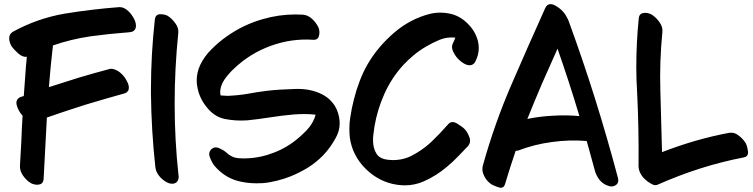

<svg xmlns="http://www.w3.org/2000/svg" viewBox="-20 -848 3631 926"><path d="M553.7 -813.5Q423.8 -803.7 292 -782.2Q161.1 -759.8 43 -695.3Q24.4 -684.6 24.4 -664.1Q24.4 -663.1 24.4 -662.1Q25.4 -640.6 37.1 -623Q45.9 -610.4 67.4 -590.8Q88.9 -571.3 109.4 -574.2Q104.5 -526.4 101.6 -479.5Q98.6 -432.6 94.7 -384.8Q91.8 -383.8 87.9 -382.8Q84 -381.8 81.1 -380.9Q53.7 -370.1 60.5 -341.8Q67.4 -313.5 88.9 -290Q85 -229.5 83 -168.9Q80.1 -108.4 76.2 -47.9Q75.2 -23.4 91.8 0Q108.4 23.4 128.9 35.2Q143.6 43 161.1 43Q164.1 43 167 42Q188.5 40 190.4 14.6Q194.3 -58.6 198.2 -132.8Q202.1 -207 206.1 -281.2Q298.8 -313.5 391.6 -342.8Q485.4 -371.1 580.1 -397.5Q588.9 -399.4 593.8 -405.3Q599.6 -410.2 600.6 -417Q604.5 -434.6 591.8 -457Q580.1 -480.5 560.5 -497.1Q547.9 -507.8 533.2 -512.7Q519.5 -518.6 505.9 -514.6Q432.6 -495.1 360.4 -473.6Q288.1 -451.2 215.8 -427.7Q219.7 -478.5 224.6 -528.3Q229.5 -579.1 235.4 -628.9Q323.2 -659.2 417 -672.9Q509.8 -685.5 603.5 -692.4Q617.2 -693.4 625 -699.2Q631.8 -705.1 634.8 -713.9Q635.7 -718.8 635.7 -724.6Q635.7 -748 613.3 -778.3Q585.9 -813.5 557.6 -813.5Q555.7 -813.5 553.7 -813.5Z M726.6 -752Q708 -584 708 -416Q708 -405.3 708 -395.5Q710 -216.8 729.5 -40Q732.4 -15.6 752.9 6.8Q773.4 28.3 795.9 36.1Q804.7 38.1 811.5 38.1Q823.2 38.1 832 30.3Q841.8 20.5 841.8 3.9Q841.8 0 840.8 -3.9Q822.3 -174.8 822.3 -346.7Q822.3 -517.6 839.8 -688.5Q842.8 -712.9 825.2 -736.3Q807.6 -760.7 787.1 -772.5Q772.5 -779.3 755.9 -779.3Q752 -779.3 749 -779.3Q728.5 -776.4 726.6 -752Z M1615.2 -284.2Q1606.4 -326.2 1584 -352.5Q1562.5 -378.9 1532.2 -393.6Q1475.6 -421.9 1402.3 -418.9Q1328.1 -417 1268.6 -410.2Q1220.7 -404.3 1173.8 -395.5Q1127 -387.7 1078.1 -385.7Q1070.3 -385.7 1061.5 -386.7Q1052.7 -387.7 1043.9 -387.7Q1043 -391.6 1043 -394.5Q1042 -398.4 1042 -398.4Q1041 -433.6 1063.5 -465.8Q1086.9 -498 1111.3 -519.5Q1186.5 -590.8 1286.1 -627Q1385.7 -663.1 1489.3 -656.2Q1513.7 -654.3 1518.6 -675.8Q1523.4 -696.3 1516.6 -713.9Q1506.8 -736.3 1486.3 -755.9Q1465.8 -775.4 1440.4 -777.3Q1422.9 -778.3 1405.3 -778.3Q1325.2 -778.3 1248 -755.9Q1154.3 -729.5 1074.2 -672.9Q1036.1 -646.5 1001 -611.3Q965.8 -577.1 945.3 -534.2Q928.7 -498 928.7 -460Q928.7 -445.3 931.6 -429.7Q940.4 -377 974.6 -334Q1011.7 -285.2 1063.5 -274.4Q1116.2 -263.7 1172.9 -267.6Q1229.5 -273.4 1284.2 -282.2Q1339.8 -291 1396.5 -295.9Q1422.9 -297.9 1449.2 -297.9Q1475.6 -297.9 1502 -294.9Q1492.2 -254.9 1459 -219.7Q1425.8 -185.5 1393.6 -162.1Q1338.9 -122.1 1268.6 -100.6Q1199.2 -80.1 1130.9 -85Q1111.3 -86.9 1097.7 -93.8Q1084 -100.6 1069.3 -114.3Q1056.6 -125 1036.1 -133.8Q1015.6 -142.6 1000 -128.9Q982.4 -112.3 993.2 -86.9Q1003.9 -60.5 1015.6 -46.9Q1060.5 4.9 1122.1 23.4Q1168 36.1 1216.8 36.1Q1232.4 36.1 1248 35.2Q1282.2 32.2 1316.4 23.4Q1351.6 14.6 1382.8 2Q1425.8 -15.6 1465.8 -40Q1505.9 -65.4 1538.1 -98.6Q1573.2 -134.8 1599.6 -183.6Q1618.2 -216.8 1618.2 -252.9Q1618.2 -268.6 1615.2 -284.2Z M2175.8 -667Q2173.8 -659.2 2170.9 -653.3Q2168 -646.5 2164.1 -638.7Q2158.2 -627 2161.1 -612.3Q2164.1 -598.6 2173.8 -584Q2186.5 -563.5 2208 -547.9Q2229.5 -532.2 2248 -533.2Q2254.9 -534.2 2261.7 -538.1Q2268.6 -543 2272.5 -550.8Q2289.1 -584 2289.1 -616.2Q2289.1 -632.8 2285.2 -649.4Q2272.5 -699.2 2233.4 -736.3Q2196.3 -772.5 2149.4 -782.2Q2127 -787.1 2104.5 -787.1Q2079.1 -787.1 2053.7 -781.2Q1958 -756.8 1879.9 -689.5Q1801.8 -622.1 1752.9 -538.1Q1730.5 -499 1714.8 -457Q1698.2 -414.1 1687.5 -371.1Q1675.8 -326.2 1668.9 -279.3Q1665 -253.9 1665 -228.5Q1665 -207 1667 -185.5Q1678.7 -98.6 1743.2 -34.2Q1808.6 30.3 1894.5 43Q1914.1 45.9 1932.6 45.9Q1980.5 45.9 2024.4 26.4Q2084 0 2134.8 -43Q2163.1 -66.4 2188.5 -92.8Q2212.9 -118.2 2236.3 -142.6Q2252.9 -161.1 2244.1 -185.5Q2235.4 -210 2221.7 -224.6Q2210.9 -236.3 2184.6 -252Q2159.2 -267.6 2142.6 -250Q2122.1 -228.5 2101.6 -205.1Q2080.1 -182.6 2057.6 -161.1Q2014.6 -122.1 1964.8 -96.7Q1915 -71.3 1854.5 -77.1Q1811.5 -81.1 1795.9 -106.4Q1780.3 -131.8 1779.3 -165Q1778.3 -183.6 1781.2 -202.1Q1783.2 -220.7 1786.1 -238.3Q1799.8 -319.3 1834 -395.5Q1868.2 -471.7 1923.8 -533.2Q1948.2 -559.6 1975.6 -582Q2003.9 -605.5 2034.2 -623Q2065.4 -641.6 2100.6 -656.2Q2134.8 -669.9 2171.9 -667Q2172.9 -667 2175.8 -667Z M2523.4 -274.4Q2557.6 -359.4 2593.8 -444.3Q2630.9 -529.3 2668.9 -613.3Q2697.3 -532.2 2723.6 -451.2Q2750 -370.1 2774.4 -288.1Q2710.9 -293.9 2648.4 -290Q2585 -287.1 2523.4 -274.4ZM2960 8.8Q2909.2 -182.6 2849.6 -373Q2790 -562.5 2721.7 -749Q2719.7 -752 2718.8 -755.9Q2716.8 -758.8 2714.8 -762.7Q2698.2 -797.9 2661.1 -819.3Q2646.5 -828.1 2635.7 -828.1Q2618.2 -828.1 2609.4 -808.6Q2525.4 -622.1 2444.3 -434.6Q2363.3 -246.1 2308.6 -48.8Q2306.6 -41 2306.6 -32.2Q2306.6 -16.6 2314.5 -1Q2325.2 22.5 2344.7 37.1Q2355.5 45.9 2382.8 54.7Q2389.6 57.6 2395.5 57.6Q2411.1 57.6 2416 39.1Q2427.7 -1 2440.4 -40Q2453.1 -80.1 2466.8 -120.1Q2469.7 -120.1 2472.7 -121.1Q2476.6 -121.1 2479.5 -122.1Q2558.6 -152.3 2642.6 -163.1Q2725.6 -174.8 2809.6 -168Q2819.3 -132.8 2829.1 -97.7Q2838.9 -61.5 2848.6 -26.4Q2855.5 -1 2872.1 20.5Q2889.6 41 2915 48.8Q2935.5 55.7 2951.2 43.9Q2961.9 36.1 2961.9 21.5Q2961.9 15.6 2960 8.8Z M3574.2 -161.1Q3561.5 -180.7 3540 -196.3Q3519.5 -211.9 3494.1 -207Q3412.1 -191.4 3331.1 -168Q3251 -144.5 3172.9 -114.3Q3168.9 -259.8 3165 -404.3Q3160.2 -549.8 3174.8 -695.3Q3176.8 -719.7 3159.2 -743.2Q3141.6 -766.6 3122.1 -778.3Q3107.4 -786.1 3090.8 -786.1Q3086.9 -786.1 3084 -785.2Q3062.5 -783.2 3060.5 -757.8Q3048.8 -641.6 3048.8 -524.4Q3048.8 -463.9 3052.7 -404.3Q3061.5 -226.6 3059.6 -48.8Q3059.6 -29.3 3068.4 -12.7Q3077.1 4.9 3091.8 17.6Q3101.6 27.3 3120.1 38.1Q3130.9 44.9 3140.6 44.9Q3147.5 44.9 3153.3 42Q3252.9 -2 3356.4 -35.2Q3460.9 -68.4 3567.4 -88.9Q3587.9 -92.8 3587.9 -113.3Q3587.9 -117.2 3586.9 -121.1Q3583 -148.4 3574.2 -161.1Q3574.2 -161.1 3574.2 -161.1Z"/></svg>

Font: TroubleSide
Style: Comic
Weight: 400
Designer: Koroletov
Version: 1_5